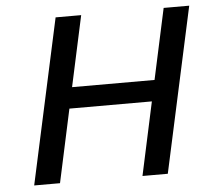

<svg xmlns="http://www.w3.org/2000/svg" viewBox="-49 -711 837 763"><g transform="rotate(-5 369.5 -329.0)"><path d="M733 -658 590 0H489L552 -292H223L160 0H57L200 -658H302L241 -376H570L631 -658Z"/></g></svg>

Font: Ysabeau Infant Semibold
Style: Italic
Weight: 600
Italic angle: -12°
Designer: Christian Thalmann (Catharsis Fonts)
Version: Version 0.003